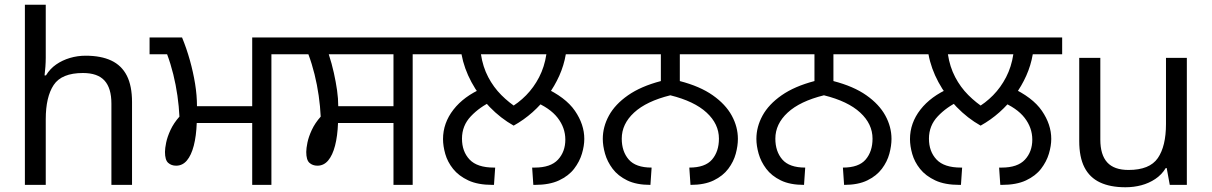

<svg xmlns="http://www.w3.org/2000/svg" viewBox="-20 -780 5112 810"><path d="M173 -537Q173 -518 171.5 -498Q170 -478 168 -462H174Q191 -490 217 -508Q243 -526 275 -535.5Q307 -545 341 -545Q406 -545 449.5 -524.5Q493 -504 515 -461Q537 -418 537 -349V0H450V-343Q450 -408 421 -440Q392 -472 330 -472Q240 -472 206.5 -421.5Q173 -371 173 -277V0H85V-760H173Z M1044 0V-261H810Q808 -206 797.5 -165.5Q787 -125 768.5 -103Q750 -81 723 -81Q703 -81 689.5 -93Q676 -105 676 -139Q676 -154 681 -178.5Q686 -203 699.5 -232Q713 -261 737 -288Q735 -331 728.5 -376.5Q722 -422 711 -466.5Q700 -511 685 -551H611V-622H748Q767 -576 781 -526Q795 -476 803 -427Q811 -378 811 -332H1044V-622H1221V-551H1125V0Z M1640 0V-261H1406Q1404 -206 1393.5 -165.5Q1383 -125 1364.5 -103Q1346 -81 1319 -81Q1299 -81 1285.5 -93Q1272 -105 1272 -139Q1272 -154 1277 -178.5Q1282 -203 1295.5 -232Q1309 -261 1333 -288Q1331 -331 1324.5 -376.5Q1318 -422 1307 -466.5Q1296 -511 1281 -551H1207V-622H1817V-551H1721V0ZM1407 -332H1640V-551H1367Q1380 -511 1388.5 -472.5Q1397 -434 1402 -399Q1407 -364 1407 -332Z M2147 -250Q2092 -281 2046 -328.5Q2000 -376 1969 -433.5Q1938 -491 1927 -551H1803V-622H2491V-551H2367Q2359 -504 2339.5 -460.5Q2320 -417 2291.5 -378Q2263 -339 2226.5 -306.5Q2190 -274 2147 -250ZM2285 -551H2009Q2017 -498 2039.5 -455Q2062 -412 2095 -379Q2128 -346 2166 -322L2128 -323Q2167 -345 2199.5 -378Q2232 -411 2254.5 -454.5Q2277 -498 2285 -551ZM1849 -193Q1849 -261 1893 -317.5Q1937 -374 2016 -408L2056 -353Q2004 -329 1966.5 -289.5Q1929 -250 1929 -195Q1929 -141 1961 -107Q1993 -73 2064 -73H2069L2064 0H2058Q1996 0 1955.5 -19Q1915 -38 1891.5 -67.5Q1868 -97 1858.5 -130.5Q1849 -164 1849 -193ZM2445 -194Q2445 -165 2435 -131.5Q2425 -98 2402 -68Q2379 -38 2338.5 -19Q2298 0 2236 0H2230L2225 -73H2236Q2303 -73 2334 -106.5Q2365 -140 2365 -191Q2365 -241 2332.5 -283Q2300 -325 2231 -353L2274 -412Q2366 -370 2405.5 -312.5Q2445 -255 2445 -194Z M2724 0Q2665 0 2626 -19Q2587 -38 2564.5 -68Q2542 -98 2532.5 -131.5Q2523 -165 2523 -194Q2523 -245 2549 -292.5Q2575 -340 2629.5 -378Q2684 -416 2768 -438V-551H2477V-622H3139V-551H2848V-438Q2933 -416 2987 -378Q3041 -340 3067 -292.5Q3093 -245 3093 -194Q3093 -165 3084 -131.5Q3075 -98 3052.5 -68Q3030 -38 2991 -19Q2952 0 2893 0L2888 -73Q2955 -73 2984 -107Q3013 -141 3013 -195Q3013 -257 2961 -305Q2909 -353 2808 -378Q2707 -353 2655 -305Q2603 -257 2603 -195Q2603 -141 2632.5 -107Q2662 -73 2729 -73Z M3372 0Q3313 0 3274 -19Q3235 -38 3212.5 -68Q3190 -98 3180.5 -131.5Q3171 -165 3171 -194Q3171 -245 3197 -292.5Q3223 -340 3277.5 -378Q3332 -416 3416 -438V-551H3125V-622H3787V-551H3496V-438Q3581 -416 3635 -378Q3689 -340 3715 -292.5Q3741 -245 3741 -194Q3741 -165 3732 -131.5Q3723 -98 3700.5 -68Q3678 -38 3639 -19Q3600 0 3541 0L3536 -73Q3603 -73 3632 -107Q3661 -141 3661 -195Q3661 -257 3609 -305Q3557 -353 3456 -378Q3355 -353 3303 -305Q3251 -257 3251 -195Q3251 -141 3280.5 -107Q3310 -73 3377 -73Z M4117 -250Q4062 -281 4016 -328.5Q3970 -376 3939 -433.5Q3908 -491 3897 -551H3773V-622H4461V-551H4337Q4329 -504 4309.5 -460.5Q4290 -417 4261.5 -378Q4233 -339 4196.5 -306.5Q4160 -274 4117 -250ZM4255 -551H3979Q3987 -498 4009.5 -455Q4032 -412 4065 -379Q4098 -346 4136 -322L4098 -323Q4137 -345 4169.5 -378Q4202 -411 4224.5 -454.5Q4247 -498 4255 -551ZM3819 -193Q3819 -261 3863 -317.5Q3907 -374 3986 -408L4026 -353Q3974 -329 3936.5 -289.5Q3899 -250 3899 -195Q3899 -141 3931 -107Q3963 -73 4034 -73H4039L4034 0H4028Q3966 0 3925.5 -19Q3885 -38 3861.5 -67.5Q3838 -97 3828.5 -130.5Q3819 -164 3819 -193ZM4415 -194Q4415 -165 4405 -131.5Q4395 -98 4372 -68Q4349 -38 4308.5 -19Q4268 0 4206 0H4200L4195 -73H4206Q4273 -73 4304 -106.5Q4335 -140 4335 -191Q4335 -241 4302.5 -283Q4270 -325 4201 -353L4244 -412Q4336 -370 4375.5 -312.5Q4415 -255 4415 -194Z M4987 -536V0H4915L4902 -71H4898Q4881 -43 4854 -25Q4827 -7 4795 1.5Q4763 10 4728 10Q4664 10 4620.5 -10.5Q4577 -31 4555 -74Q4533 -117 4533 -185V-536H4622V-191Q4622 -127 4651 -95Q4680 -63 4741 -63Q4830 -63 4864.5 -113Q4899 -163 4899 -257V-536Z"/></svg>

Font: hexlgurmukhi05
Style: Book
Weight: 400
Designer: Jelle Bosma - Monotype Design Team
Foundry: Monotype Imaging Inc.
Version: Version 2.003